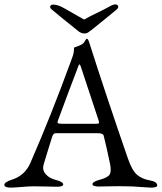

<svg xmlns="http://www.w3.org/2000/svg" viewBox="-22 -853 739 878"><path d="M373 -769Q386 -777 415.5 -791Q445 -805 469 -818Q495 -833 504 -833Q515 -833 518 -825.5Q521 -818 512 -810Q464 -770 404 -722Q402 -721 398.5 -717.5Q395 -714 393.5 -713.5Q392 -713 389 -710.5Q386 -708 385 -707.5Q384 -707 381.5 -705Q379 -703 378 -703Q377 -703 375 -702Q373 -701 371 -700.5Q369 -700 367 -700Q365 -700 363 -700Q356 -700 349 -703Q342 -706 339 -708.5Q336 -711 322 -722Q262 -770 214 -810Q205 -818 208 -825Q211 -832 222 -832Q243 -832 274 -814Q286 -807 353 -769Q361 -764 363 -764Q365 -764 373 -769ZM178 -102Q170 -76 187 -56.5Q204 -37 234 -30Q267 -21 267 -10Q267 1 238 1Q233 1 194.5 0Q156 -1 132 -1Q111 -1 76.5 2Q42 5 27 5Q-2 5 -2 -8Q-2 -20 31 -31Q91 -49 117 -108Q213 -328 304 -578Q305 -581 307 -586.5Q309 -592 311 -597.5Q313 -603 314 -608Q315 -612 315.5 -619Q316 -626 316.5 -631Q317 -636 318 -636Q345 -645 354 -651Q360 -655 364 -661.5Q368 -668 370.5 -672Q373 -676 375 -676Q380 -676 385 -662Q459 -429 563 -128Q582 -73 605 -53.5Q628 -34 664 -28Q697 -22 697 -5Q697 5 668 5Q657 5 619.5 2Q582 -1 559 -1Q529 -2 482 -1Q435 0 430 0Q401 0 401 -11Q401 -22 434 -31Q472 -41 480 -56Q488 -71 481 -105Q464 -186 452 -233Q449 -244 424 -244H233Q221 -244 216 -226Q211 -208 203 -184Q195 -160 189.5 -140.5Q184 -121 178 -102ZM333 -542Q322 -513 290 -428.5Q258 -344 243 -302Q239 -292 243.5 -289.5Q248 -287 262 -287H417Q428 -287 430 -289.5Q432 -292 429 -302Q382 -443 350 -541Q346 -554 343.5 -557Q341 -560 339 -557Q337 -554 333 -542Z"/></svg>

Font: EB Garamond
Style: SC
Weight: 400
Version: Version 000.010